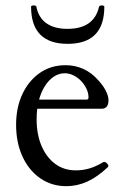

<svg xmlns="http://www.w3.org/2000/svg" viewBox="-20 -660 441 692"><path d="M219 11Q166 11 125 -17.5Q84 -46 61 -96Q38 -146 38 -210Q38 -273 61 -321.5Q84 -370 124 -397.5Q164 -425 216 -425Q251 -425 280.5 -411.5Q310 -398 333 -372Q351 -353 361 -333.5Q371 -314 371 -299Q371 -268 346 -268H84V-301H292Q299 -301 299 -309Q299 -325 291.5 -340.5Q284 -356 272 -368.5Q260 -381 244.5 -388.5Q229 -396 214 -396Q192 -396 173.5 -383.5Q155 -371 141 -348.5Q127 -326 119.5 -296Q112 -266 112 -230Q112 -175 130 -133.5Q148 -92 179.5 -69Q211 -46 253 -46Q279 -46 302.5 -53Q326 -60 351 -75Q356 -78 361.5 -74.5Q367 -71 369.5 -66Q372 -61 368 -57Q331 -22 294.5 -5.5Q258 11 219 11ZM224 -502Q92 -502 92 -636Q92 -639 96.5 -640Q101 -641 106 -640Q111 -639 111 -636Q119 -596 147.5 -576Q176 -556 223 -556Q271 -556 299.5 -576Q328 -596 337 -636Q338 -639 342.5 -640Q347 -641 351.5 -640Q356 -639 356 -636Q356 -502 224 -502Z"/></svg>

Font: Junicode VF
Style: Regular
Weight: 400
Designer: Peter S. Baker
Version: Version 2.213